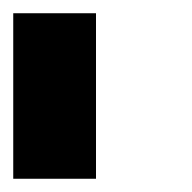

<svg xmlns="http://www.w3.org/2000/svg" viewBox="-20 -20 290 290"><path d="M125 0V250H0V0Z"/></svg>

Font: CraftyPE
Style: Regular
Weight: 400
Designer: Erek Butcher
Foundry: Haunted Coop
Version: Version 0.018;April 4, 2024;FontCreator 15.0.0.2962 64-bit